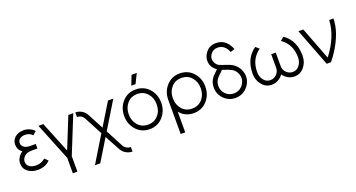

<svg xmlns="http://www.w3.org/2000/svg" viewBox="-51 -1448 4418 2384"><g transform="rotate(-20 2157.5 -256.0)"><path d="M296 -300H223Q163 -300 134 -328Q112 -350 112 -379Q112 -408 134 -428Q161 -452 209 -452Q267 -452 305 -411L350 -451Q339 -465 323 -476Q307 -487 287 -496Q252 -512 209 -512Q138 -512 93 -472Q52 -434 52 -379Q52 -310 109 -271Q90 -260 76 -245Q62 -230 51 -212Q30 -176 30 -139Q30 -68 85 -26Q137 12 213 12Q314 12 375 -52L332 -94Q284 -49 213 -48Q154 -48 121 -74Q90 -98 90 -139Q90 -176 123 -209Q154 -240 223 -240H296Z M404 -500 604 -4V200H664V-4L864 -500H799L634 -90L468 -500Z M891 -500V-440Q905 -440 918 -436.5Q931 -433 943 -426Q955 -419 964 -409Q973 -399 980 -387L1107 -147L896 200H966L1140 -85L1245 110Q1256 130 1271.5 147Q1287 164 1307 176Q1348 200 1393 200V140Q1378 140 1364 136Q1350 132 1337 125Q1324 117 1314 106.5Q1304 96 1297 83L1177 -145L1393 -500H1323L1144 -207L1033 -416Q1013 -454 974 -477Q936 -500 891 -500Z M1691 -512Q1584 -512 1515 -436Q1446 -360 1446 -250Q1446 -141 1515 -64Q1584 12 1691 12Q1797 12 1866 -64Q1935 -141 1935 -250Q1935 -360 1866 -436Q1797 -512 1691 -512ZM1691 -452Q1773 -452 1824 -394Q1875 -336 1875 -250Q1875 -207 1862.5 -171Q1850 -135 1824 -106Q1773 -48 1691 -48Q1608 -48 1557 -106Q1506 -165 1506 -250Q1506 -293 1519 -329Q1532 -365 1557 -394Q1608 -452 1691 -452ZM1658 -574H1714L1776 -700H1707Z M2273 -452Q2356 -452 2407 -394Q2458 -336 2458 -250Q2458 -165 2407 -106Q2356 -48 2273 -48Q2191 -48 2140 -106Q2089 -165 2089 -250Q2089 -336 2140 -394Q2191 -452 2273 -452ZM2273 -512Q2167 -512 2098 -436Q2029 -360 2029 -250V200H2089V-74Q2159 12 2273 12Q2380 12 2449 -64Q2518 -141 2518 -250Q2518 -360 2449 -436Q2380 -512 2273 -512Z M2824 -712Q2741 -712 2693 -653Q2645 -595 2650 -527Q2653 -492 2669 -463Q2679 -446 2693.5 -430.5Q2708 -415 2727 -402L2674 -350Q2612 -288 2612 -200Q2612 -112 2674 -50Q2736 12 2824 12Q2912 12 2974 -50Q3011 -87 3027 -136Q3035 -161 3036.5 -185Q3038 -209 3033 -234Q3018 -309 2966 -355Q2949 -371 2925.5 -384.5Q2902 -398 2870 -408Q2826 -424 2800.5 -432.5Q2775 -441 2768 -445Q2752 -453 2741 -465Q2730 -477 2722 -493Q2694 -550 2729 -602Q2763 -652 2824 -652Q2875 -652 2909 -622Q2944 -592 2960 -545L3017 -563Q2996 -621 2953 -664Q2904 -712 2824 -712ZM2783 -374Q2790 -372 2799 -368.5Q2808 -365 2820 -361Q2832 -357 2839.5 -354.5Q2847 -352 2850 -351Q2901 -333 2926 -311Q2964 -277 2975 -221Q2981 -185 2969 -152Q2963 -136 2954 -120.5Q2945 -105 2932 -92Q2888 -48 2824 -48Q2760 -48 2716 -92Q2672 -136 2672 -200Q2672 -264 2716 -308Z M3268 -500Q3124 -400 3124 -198Q3124 -154 3137.5 -116.5Q3151 -79 3177 -48Q3228 12 3304 12Q3327 12 3348.5 6.5Q3370 1 3389 -10Q3409 -21 3425 -35.5Q3441 -50 3454 -69Q3467 -50 3483.5 -35.5Q3500 -21 3519 -10Q3557 12 3604 12Q3680 12 3731 -48Q3784 -110 3784 -198Q3784 -400 3640 -500L3594 -461Q3724 -370 3724 -198Q3724 -166 3715 -139.5Q3706 -113 3689 -91Q3655 -48 3604 -48Q3554 -48 3519 -83Q3484 -118 3484 -168V-347H3424V-168Q3424 -143 3415 -121.5Q3406 -100 3389 -83Q3354 -48 3304 -48Q3253 -48 3219 -91Q3184 -135 3184 -198Q3184 -370 3314 -461Z M3839 -500 4031 0H4087Q4109 -26 4127.5 -51Q4146 -76 4162 -101Q4301 -318 4302 -500H4246Q4241 -392 4196.5 -284Q4152 -176 4069 -68L3903 -500Z"/></g></svg>

Font: Unageo
Style: Light
Weight: 300
Designer: Richard Sepsi
Foundry: Richard Sepsi
Version: Version 2.000